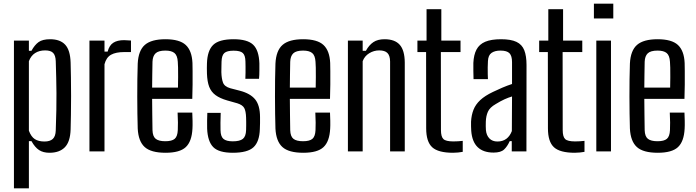

<svg xmlns="http://www.w3.org/2000/svg" viewBox="-20 -820 3769 1040"><path d="M55.5 200V-600H136.5V-545H150.5Q167.5 -576.5 189 -592Q210.5 -607.5 251.5 -607.5Q305.5 -607.5 333 -578Q360.5 -548.5 362.5 -481Q363.5 -450.5 364.2 -402.2Q365 -354 365 -300.5Q365 -247 364.2 -198.8Q363.5 -150.5 362.5 -119Q360.5 -52 331.2 -22.2Q302 7.5 248 7.5Q214 7.5 191.5 -7.2Q169 -22 150.5 -55.5H136.5V200ZM221 -53.5Q251 -53.5 266 -67.5Q281 -81.5 282 -113.5Q284.5 -175.5 285.2 -224.2Q286 -273 285.8 -315.2Q285.5 -357.5 284.5 -399.2Q283.5 -441 282 -488.5Q281 -519.5 268 -533.2Q255 -547 224.5 -547Q192.5 -547 170 -532.5Q147.5 -518 136.5 -488.5V-112Q148.5 -79.5 168.5 -66.5Q188.5 -53.5 221 -53.5Z M464.5 0V-600H546V-540.5H563Q572 -574.5 593.8 -588.5Q615.5 -602.5 652 -602.5Q661.5 -602.5 670.8 -601.5Q680 -600.5 689.5 -600.5V-538H653Q607.5 -538 581.5 -523.5Q555.5 -509 546 -472V0Z M877 7.5Q798 7.5 763.8 -23.5Q729.5 -54.5 726 -123.5Q725 -159.5 724.2 -204.2Q723.5 -249 723.5 -296.8Q723.5 -344.5 724 -390.5Q724.5 -436.5 726 -475.5Q729.5 -546.5 764.8 -577Q800 -607.5 876 -607.5Q952.5 -607.5 986 -576.5Q1019.5 -545.5 1022.5 -479Q1023 -467.5 1023.2 -435.2Q1023.5 -403 1023.2 -362.2Q1023 -321.5 1021.5 -284.5H804Q804 -243 804.8 -200.8Q805.5 -158.5 806 -115Q807 -81 823.5 -68Q840 -55 875.5 -55Q911 -55 926.2 -68Q941.5 -81 943 -115Q944 -130 943.8 -156Q943.5 -182 942 -210H1021.5Q1022.5 -193 1023 -166.2Q1023.5 -139.5 1022.5 -123.5Q1019 -53.5 986.2 -23Q953.5 7.5 877 7.5ZM804 -345.5H944Q944.5 -373.5 944.8 -402.2Q945 -431 944.5 -453.8Q944 -476.5 943 -485.5Q941 -519.5 925 -532.8Q909 -546 876 -546Q838 -546 822.5 -531Q807 -516 806 -485.5Q805.5 -451.5 804.8 -416.2Q804 -381 804 -345.5Z M1241 7.5Q1165.5 7.5 1135.2 -23Q1105 -53.5 1102 -123Q1101.5 -145.5 1101.8 -166Q1102 -186.5 1103 -208.5H1175.5Q1174 -178 1174.2 -155Q1174.5 -132 1174.5 -115Q1175 -81 1190.2 -67.8Q1205.5 -54.5 1241 -54.5Q1279 -54.5 1295.5 -67.8Q1312 -81 1313 -115.5Q1313.5 -130 1313.5 -140.5Q1313.5 -151 1313.5 -160.8Q1313.5 -170.5 1313 -182.5Q1312 -218 1303 -234.8Q1294 -251.5 1265.5 -260.5L1210.5 -276Q1171 -287.5 1147.5 -304.8Q1124 -322 1113.2 -349.8Q1102.5 -377.5 1101 -421.5Q1100.5 -439.5 1100.5 -451.2Q1100.5 -463 1101 -476Q1103 -546 1134.8 -576.8Q1166.5 -607.5 1245.5 -607.5Q1320 -607.5 1351.2 -577.8Q1382.5 -548 1385 -477Q1385 -466.5 1385 -438.8Q1385 -411 1383 -393H1309Q1310 -409 1310 -426.5Q1310 -444 1310 -459.8Q1310 -475.5 1309.5 -486.5Q1309 -520 1295.2 -532.8Q1281.5 -545.5 1245.5 -545.5Q1209.5 -545.5 1195.2 -532.8Q1181 -520 1180 -486Q1180 -477 1179.5 -462Q1179 -447 1179 -429.5Q1180 -394 1188 -372.5Q1196 -351 1227.5 -342L1279.5 -328.5Q1335.5 -314 1362 -281.8Q1388.5 -249.5 1388.5 -185Q1388.5 -167 1388.5 -153.2Q1388.5 -139.5 1387.5 -121Q1385.5 -52.5 1353.2 -22.5Q1321 7.5 1241 7.5Z M1623 7.5Q1544 7.5 1509.8 -23.5Q1475.5 -54.5 1472 -123.5Q1471 -159.5 1470.2 -204.2Q1469.5 -249 1469.5 -296.8Q1469.5 -344.5 1470 -390.5Q1470.5 -436.5 1472 -475.5Q1475.5 -546.5 1510.8 -577Q1546 -607.5 1622 -607.5Q1698.5 -607.5 1732 -576.5Q1765.5 -545.5 1768.5 -479Q1769 -467.5 1769.2 -435.2Q1769.5 -403 1769.2 -362.2Q1769 -321.5 1767.5 -284.5H1550Q1550 -243 1550.8 -200.8Q1551.5 -158.5 1552 -115Q1553 -81 1569.5 -68Q1586 -55 1621.5 -55Q1657 -55 1672.2 -68Q1687.5 -81 1689 -115Q1690 -130 1689.8 -156Q1689.5 -182 1688 -210H1767.5Q1768.5 -193 1769 -166.2Q1769.5 -139.5 1768.5 -123.5Q1765 -53.5 1732.2 -23Q1699.5 7.5 1623 7.5ZM1550 -345.5H1690Q1690.5 -373.5 1690.8 -402.2Q1691 -431 1690.5 -453.8Q1690 -476.5 1689 -485.5Q1687 -519.5 1671 -532.8Q1655 -546 1622 -546Q1584 -546 1568.5 -531Q1553 -516 1552 -485.5Q1551.5 -451.5 1550.8 -416.2Q1550 -381 1550 -345.5Z M1864.5 0V-600H1944.5V-545H1962Q1979 -576 2002.5 -591.8Q2026 -607.5 2063 -607.5Q2118.5 -607.5 2145.2 -577.5Q2172 -547.5 2172.5 -481V0H2093V-487Q2092.5 -519 2078.5 -533Q2064.5 -547 2034 -547Q2005 -547 1979.8 -531.5Q1954.5 -516 1944.5 -488.5V0Z M2434 7.5Q2353.5 7.5 2321 -22.5Q2288.5 -52.5 2288.5 -124.5L2288 -538H2241V-600H2290.5V-770H2370.5V-600H2474.5V-538H2368L2368.5 -115.5Q2368.5 -79.5 2381.8 -66.8Q2395 -54 2435.5 -54Q2450.5 -54 2461.2 -54.8Q2472 -55.5 2486.5 -57V2.5Q2474.5 4.5 2461.8 6Q2449 7.5 2434 7.5Z M2653.5 6.5Q2598 6.5 2567.5 -22.8Q2537 -52 2532.5 -111.5Q2532 -124 2531.5 -136.2Q2531 -148.5 2531.5 -161Q2533.5 -197 2544.8 -225.5Q2556 -254 2581 -277.5Q2606 -301 2650 -322Q2673.5 -333.5 2700.5 -345Q2727.5 -356.5 2753.5 -365V-484Q2753.5 -517 2739.8 -531.5Q2726 -546 2690.5 -546Q2660.5 -546 2642.5 -533.5Q2624.5 -521 2623 -489Q2622 -474 2621.8 -454.8Q2621.5 -435.5 2622 -418.2Q2622.5 -401 2623 -391.5H2545Q2544.5 -413 2544 -435.5Q2543.5 -458 2544 -479Q2546 -523 2561 -551.5Q2576 -580 2608.2 -593.8Q2640.5 -607.5 2694 -607.5Q2747.5 -607.5 2777.5 -593.2Q2807.5 -579 2819.8 -548Q2832 -517 2832 -468L2831.5 0H2752V-55.5H2741Q2728 -26.5 2710.2 -10Q2692.5 6.5 2653.5 6.5ZM2674.5 -53.5Q2703 -53.5 2722.5 -68Q2742 -82.5 2752.5 -110L2753.5 -297.5Q2733.5 -291.5 2712.5 -282Q2691.5 -272.5 2665.5 -256.5Q2633 -238 2622.8 -214.8Q2612.5 -191.5 2611.5 -161Q2611 -147.5 2611.2 -137Q2611.5 -126.5 2612 -116Q2614.5 -87 2630.8 -70.2Q2647 -53.5 2674.5 -53.5Z M3093.5 7.5Q3013 7.5 2980.5 -22.5Q2948 -52.5 2948 -124.5L2947.5 -538H2900.5V-600H2950V-770H3030V-600H3134V-538H3027.5L3028 -115.5Q3028 -79.5 3041.2 -66.8Q3054.5 -54 3095 -54Q3110 -54 3120.8 -54.8Q3131.5 -55.5 3146 -57V2.5Q3134 4.5 3121.2 6Q3108.5 7.5 3093.5 7.5Z M3197 -720V-800H3302V-720ZM3210 0V-600H3289.5V0Z M3543 7.5Q3464 7.5 3429.8 -23.5Q3395.5 -54.5 3392 -123.5Q3391 -159.5 3390.2 -204.2Q3389.5 -249 3389.5 -296.8Q3389.5 -344.5 3390 -390.5Q3390.5 -436.5 3392 -475.5Q3395.5 -546.5 3430.8 -577Q3466 -607.5 3542 -607.5Q3618.5 -607.5 3652 -576.5Q3685.5 -545.5 3688.5 -479Q3689 -467.5 3689.2 -435.2Q3689.5 -403 3689.2 -362.2Q3689 -321.5 3687.5 -284.5H3470Q3470 -243 3470.8 -200.8Q3471.5 -158.5 3472 -115Q3473 -81 3489.5 -68Q3506 -55 3541.5 -55Q3577 -55 3592.2 -68Q3607.5 -81 3609 -115Q3610 -130 3609.8 -156Q3609.5 -182 3608 -210H3687.5Q3688.5 -193 3689 -166.2Q3689.5 -139.5 3688.5 -123.5Q3685 -53.5 3652.2 -23Q3619.5 7.5 3543 7.5ZM3470 -345.5H3610Q3610.5 -373.5 3610.8 -402.2Q3611 -431 3610.5 -453.8Q3610 -476.5 3609 -485.5Q3607 -519.5 3591 -532.8Q3575 -546 3542 -546Q3504 -546 3488.5 -531Q3473 -516 3472 -485.5Q3471.5 -451.5 3470.8 -416.2Q3470 -381 3470 -345.5Z"/></svg>

Font: Big Shoulders Text Thin
Style: Regular
Weight: 400
Version: Version 2.002